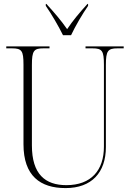

<svg xmlns="http://www.w3.org/2000/svg" viewBox="-20 -951 670 981"><path d="M302 -771H343C364 -816 402 -881 430 -921V-931H427C386 -886 353 -847 323 -802C292 -847 258 -886 217 -931H214V-921C242 -881 280 -816 302 -771ZM315 10C448 10 521 -69 521 -200V-619C521 -691 531 -704 580 -704H612V-714H417V-704H452C502 -704 511 -692 511 -620V-202C511 -81 446 -5 319 -5C211 -5 143 -61 143 -208V-619C143 -692 153 -704 202 -704H233V-714H12V-704H41C91 -704 100 -692 100 -621V-214C100 -52 186 10 315 10Z"/></svg>

Font: Noto Serif Display SemiCondensed ExtraLight
Style: Regular
Weight: 200
Width: 4
Designer: Monotype Design Team
Foundry: Monotype Imaging Inc.
Version: Version 2.009